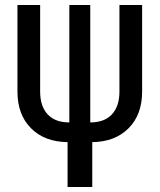

<svg xmlns="http://www.w3.org/2000/svg" viewBox="-20 -570 640 770"><path d="M251 180V0Q159 -1 104.5 -55.5Q50 -110 50 -203V-550H141V-203Q141 -144 171 -111.5Q201 -79 258 -79V-550H342V-79Q399 -79 429 -111.5Q459 -144 459 -203V-550H550V-203Q550 -110 495.5 -55.5Q441 -1 350 0V180Z"/></svg>

Font: Pitagon Sans Mono Medium
Style: Regular
Weight: 500
Monospace: yes
Designer: Travis Tran
Foundry: Pitagon
Version: Version 1.001; ttfautohint (v1.8.4.7-5d5b);gftools[0.9.26]